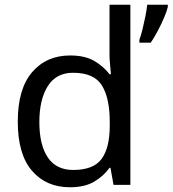

<svg xmlns="http://www.w3.org/2000/svg" viewBox="-20 -780 728 810"><path d="M275 10Q175 10 115 -59.5Q55 -129 55 -267Q55 -405 115.5 -475.5Q176 -546 276 -546Q338 -546 377.5 -523Q417 -500 442 -467H448Q447 -480 444.5 -505.5Q442 -531 442 -546V-760H530V0H459L446 -72H442Q418 -38 378 -14Q338 10 275 10ZM289 -63Q374 -63 408.5 -109.5Q443 -156 443 -250V-266Q443 -366 410 -419.5Q377 -473 288 -473Q217 -473 181.5 -416.5Q146 -360 146 -265Q146 -169 181.5 -116Q217 -63 289 -63ZM688 -751Q684 -733 672.5 -706Q661 -679 646 -650.5Q631 -622 616 -600H568V-612Q575 -631 581.5 -657.5Q588 -684 593.5 -711.5Q599 -739 601 -760H688Z"/></svg>

Font: Noto Sans Ogham
Style: Regular
Weight: 400
Designer: Monotype Design Team
Foundry: Monotype Imaging Inc.
Version: Version 2.001; ttfautohint (v1.8.4.7-5d5b)